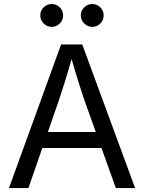

<svg xmlns="http://www.w3.org/2000/svg" viewBox="-20 -953 730 973"><path d="M25.4 0 289.6 -727.5H397L664.6 0H566.9L412.6 -431.6Q398.4 -471.7 379.6 -531.5Q360.8 -591.3 334 -684.1H351.6Q325.2 -590.3 305.9 -529.5Q286.6 -468.8 273.9 -431.6L124 0ZM158.2 -203.1V-284.2H531.7V-203.1ZM447.8 -816.9Q423.8 -816.9 406.7 -834Q389.6 -851.1 389.6 -875Q389.6 -898.9 406.7 -915.8Q423.8 -932.6 447.8 -932.6Q471.7 -932.6 488.5 -915.8Q505.4 -898.9 505.4 -875Q505.4 -851.1 488.5 -834Q471.7 -816.9 447.8 -816.9ZM242.2 -816.9Q218.3 -816.9 201.2 -834Q184.1 -851.1 184.1 -875Q184.1 -898.9 201.2 -915.8Q218.3 -932.6 242.2 -932.6Q266.1 -932.6 283 -915.8Q299.8 -898.9 299.8 -875Q299.8 -851.1 283 -834Q266.1 -816.9 242.2 -816.9Z"/></svg>

Font: Inter Variable LoSnoCo
Style: Regular
Weight: 400
Designer: Rasmus Andersson
Foundry: rsms
Version: Version 4.000;git-a52131595; featfreeze: case,dlig,ss01,ss02